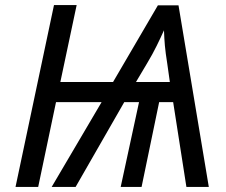

<svg xmlns="http://www.w3.org/2000/svg" viewBox="-20 -734 889 754"><path d="M41 0 192 -714H281L217 -412H424L600 -713H681L800 0H712L660 -333H605L536 0H454L526 -333H468L277 0H183L379 -333H200L130 0ZM514 -412H647L637 -483Q630 -527 627.5 -555Q625 -583 624 -615Q611 -586 595 -553.5Q579 -521 558 -486Z"/></svg>

Font: Noto IKEA Latin
Style: Italic
Weight: 400
Italic angle: -12°
Designer: Monotype Design Team
Foundry: Monotype Imaging Inc.
Version: Version 1.0